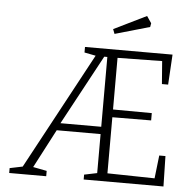

<svg xmlns="http://www.w3.org/2000/svg" viewBox="-53 -810 858 863"><g transform="rotate(5 376.0 -378.5)"><path d="M20 -22 78 -34 361 -559 310 -569V-594H705L697 -458H669L661 -561L460 -558V-325L635 -324V-291L460 -290V-37L673 -33L685 -137H713L716 0H356V-22L414 -34V-210H216L125 -36L187 -24V0H20ZM414 -243V-558H400L230 -243ZM429 -685 576 -757 597 -726 594 -709 437 -664Z"/></g></svg>

Font: Grenze ExtraLight
Style: Regular
Weight: 275
Designer: Renata Polastri
Foundry: Omnibus-Type
Version: Version 1.002; ttfautohint (v1.8)